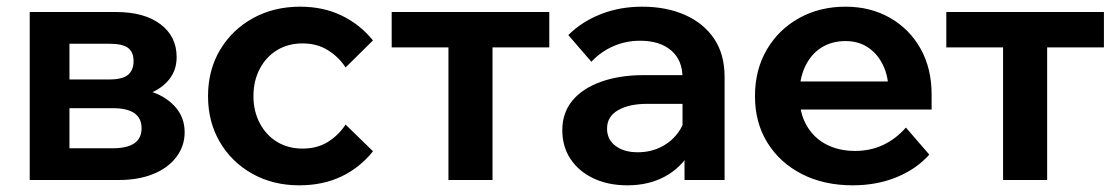

<svg xmlns="http://www.w3.org/2000/svg" viewBox="-20 -539 3348 575"><path d="M69 0V-503H328Q412 -503 460.5 -466.5Q509 -430 509 -368Q509 -329 486.5 -301Q464 -273 425 -258L424 -267Q472 -254 502.5 -221.5Q533 -189 533 -143Q533 -101 507.5 -68Q482 -35 438 -17.5Q394 0 338 0ZM188 -34 123 -95H318Q361 -95 382.5 -110Q404 -125 404 -155Q404 -185 382.5 -200Q361 -215 318 -215H134V-301H307Q347 -301 363.5 -315Q380 -329 380 -356Q380 -383 363.5 -395.5Q347 -408 307 -408H118L188 -472Z M1015 -166 1097 -86Q1058 -37 1002.5 -10.5Q947 16 876 16Q798 16 736 -18.5Q674 -53 638.5 -113.5Q603 -174 603 -251Q603 -329 639 -389.5Q675 -450 737.5 -484.5Q800 -519 879 -519Q948 -519 1003 -492.5Q1058 -466 1097 -418L1015 -337Q994 -369 961.5 -389Q929 -409 886 -409Q843 -409 810 -389Q777 -369 758 -333Q739 -297 739 -251Q739 -206 758 -170Q777 -134 810 -114Q843 -94 886 -94Q930 -94 962 -114Q994 -134 1015 -166Z M1323 0V-458H1455V0ZM1153 -397V-503H1625V-397Z M2150 0H2030V-101L2024 -117V-306Q2024 -359 1990 -388Q1956 -417 1897 -417Q1854 -417 1816.5 -400.5Q1779 -384 1751 -354L1682 -434Q1722 -474 1779 -496.5Q1836 -519 1903 -519Q1976 -519 2032 -494Q2088 -469 2119 -422.5Q2150 -376 2150 -309ZM1859 16Q1801 16 1757 -5Q1713 -26 1688.5 -63Q1664 -100 1664 -149Q1664 -201 1694 -237.5Q1724 -274 1779.5 -294Q1835 -314 1908 -314H2037V-228H1918Q1864 -228 1831 -209Q1798 -190 1798 -154Q1798 -121 1823.5 -102Q1849 -83 1890 -83Q1929 -83 1961 -99.5Q1993 -116 2013 -145Q2033 -174 2036 -211L2074 -193Q2074 -131 2047 -84Q2020 -37 1971.5 -10.5Q1923 16 1859 16Z M2693 -157 2763 -76Q2725 -33 2665.5 -8.5Q2606 16 2534 16Q2447 16 2381 -18Q2315 -52 2278 -112Q2241 -172 2241 -251Q2241 -330 2276.5 -390.5Q2312 -451 2373.5 -485Q2435 -519 2512 -519Q2587 -519 2645.5 -485.5Q2704 -452 2737 -393Q2770 -334 2770 -256V-250H2641V-264Q2641 -310 2624.5 -344Q2608 -378 2579.5 -397Q2551 -416 2512 -416Q2471 -416 2440 -396.5Q2409 -377 2391.5 -340.5Q2374 -304 2374 -254Q2374 -201 2395.5 -163.5Q2417 -126 2454.5 -106.5Q2492 -87 2541 -87Q2631 -87 2693 -157ZM2770 -211H2326V-295H2754L2770 -256Z M2984 0V-458H3116V0ZM2814 -397V-503H3286V-397Z"/></svg>

Font: Wix Madefor Display
Style: Bold
Weight: 700
Designer: Dalton Maag Ltd
Foundry: Dalton Maag Ltd
Version: Version 3.100